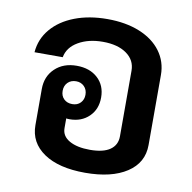

<svg xmlns="http://www.w3.org/2000/svg" viewBox="-70 -656 738 737"><g transform="rotate(10 298.5 -288.0)"><path d="M530 -410V-137Q530 -68 470.5 -29Q411 10 308 10Q205 10 147 -29.5Q89 -69 89 -137V-278Q89 -327 121.5 -358Q154 -389 206 -389Q257 -389 288 -360.5Q319 -332 319 -285Q319 -239 289.5 -210.5Q260 -182 214 -182Q205 -182 201 -183V-145Q201 -114 231 -97Q261 -80 311 -80Q363 -80 389.5 -98.5Q416 -117 416 -151V-407Q416 -448 381.5 -472.5Q347 -497 289 -497Q233 -497 193.5 -474Q154 -451 147 -412H37Q41 -464 74.5 -503.5Q108 -543 164 -564.5Q220 -586 291 -586Q363 -586 417 -564Q471 -542 500.5 -502Q530 -462 530 -410ZM169 -285Q169 -265 181.5 -253Q194 -241 214 -241Q234 -241 246 -253.5Q258 -266 258 -285Q258 -305 245.5 -317.5Q233 -330 214 -330Q194 -330 181.5 -317.5Q169 -305 169 -285Z"/></g></svg>

Font: Sarabun SemiBold
Style: Regular
Weight: 600
Designer: Suppakit Chalermlarp | Katatrad Co.,Ltd.
Foundry: Cadson Demak Co.,Ltd.
Version: Version 1.000; ttfautohint (v1.6)